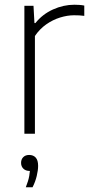

<svg xmlns="http://www.w3.org/2000/svg" viewBox="-20 -565 382 811"><path d="M83 0V-540.5H121.5L125.5 -467.5H129.5Q159.5 -505 203.8 -525Q248 -545 294 -545Q306 -545 316 -544.2Q326 -543.5 336 -541.5V-498Q325.5 -499.5 315.2 -500Q305 -500.5 292.5 -500.5Q264.5 -500.5 233.8 -491Q203 -481.5 175.2 -462Q147.5 -442.5 127.5 -413V0ZM89 226Q100 198.5 103.5 178.2Q107 158 107 139.5L111.5 157H105Q88.5 157 78.8 147.5Q69 138 69 123Q69 108 78.2 98.8Q87.5 89.5 103 89.5Q121 89.5 131 100.8Q141 112 141 135.5Q141 154 135.2 178.2Q129.5 202.5 117.5 226Z"/></svg>

Font: Encode Sans Condensed Thin ExtraLight
Style: Regular
Weight: 250
Version: Version 3.002